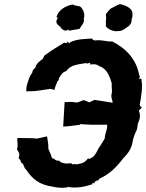

<svg xmlns="http://www.w3.org/2000/svg" viewBox="-20 -912 717 942"><path d="M405 -603C406 -601 400 -604 411 -596L408 -602C414 -603 412 -600 419 -604C424 -602 426 -592 420 -594C442 -600 457 -596 470 -586C502 -577 520 -537 529 -499C525 -489 533 -470 527 -448C524 -432 531 -426 533 -408L444 -422L418 -410L391 -421L359 -409L332 -412L297 -411L290 -291L309 -292L373 -300V-303L426 -300H506C506 -269 495 -262 494 -233C483 -216 479 -206 464 -185C457 -173 449 -150 431 -138C434 -144 420 -127 412 -135C399 -119 390 -111 363 -107C353 -102 339 -112 336 -104C331 -109 332 -112 324 -111C311 -108 280 -109 270 -124C251 -121 252 -133 235 -136C230 -158 219 -173 217 -184C218 -201 216 -209 211 -243L161 -232L140 -234L65 -235C63 -222 71 -198 63 -179C71 -169 80 -154 71 -137C75 -130 80 -129 81 -124C87 -134 80 -124 81 -122C81 -116 86 -118 83 -114C98 -112 95 -89 108 -80C140 -32 174 -5 240 4C257 9 287 11 304 8C315 7 314 15 309 4C352 14 398 4 433 -8V-18C435 -7 439 -20 441 -11C439 -12 446 -10 444 -21C457 -23 456 -23 449 -26C464 -25 461 -29 468 -30C466 -28 464 -34 463 -33C520 -58 553 -94 586 -137C608 -158 623 -181 630 -212C630 -218 636 -244 647 -267C658 -283 651 -301 661 -316C668 -337 669 -349 662 -367L663 -372C669 -378 674 -379 676 -388C666 -383 669 -399 665 -396C673 -435 681 -490 674 -519C675 -524 672 -528 673 -527C665 -523 666 -525 660 -528C670 -529 662 -532 667 -542C656 -536 657 -538 664 -537C651 -621 599 -674 530 -709C512 -704 473 -721 442 -712C452 -721 448 -716 448 -714C437 -716 436 -714 432 -723C395 -720 358 -722 321 -703C330 -704 325 -704 318 -700C311 -710 311 -711 308 -699C309 -702 306 -696 304 -708C307 -702 306 -698 295 -703C269 -685 236 -669 202 -642C201 -644 196 -638 190 -623C181 -617 157 -601 153 -579C143 -572 138 -564 138 -554C130 -545 130 -544 123 -529C117 -507 108 -494 109 -464L150 -465L228 -476L247 -471C250 -481 251 -489 260 -507C257 -513 272 -516 268 -527C280 -544 285 -558 305 -563C326 -594 358 -595 405 -603ZM315 -768 318 -761C345 -767 358 -767 371 -771C376 -783 397 -801 391 -819C399 -842 387 -866 378 -876C368 -886 354 -880 337 -890C301 -884 264 -861 257 -827C265 -828 263 -823 262 -821C250 -802 259 -793 276 -780C285 -764 304 -755 315 -768ZM559 -759 556 -760C578 -756 598 -775 610 -783C622 -790 629 -812 625 -817C631 -827 630 -836 630 -847C629 -871 599 -885 569 -892C554 -888 537 -876 523 -870C505 -851 495 -843 501 -828C498 -802 501 -797 499 -783C513 -765 540 -757 559 -759Z"/></svg>

Font: Asimov Print
Style: DIt
Weight: 250
Width: 0
Designer: Google
Version: Version 2.000980: 2014